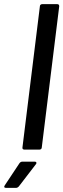

<svg xmlns="http://www.w3.org/2000/svg" viewBox="-71 -720 305 924"><path d="M46 0H119C125 0 130 -4 130 -10L214 -690C214 -696 211 -700 205 -700H132C126 -700 121 -696 121 -690L37 -10C36 -4 40 0 46 0ZM-43 184H7C11 184 15 182 19 178L102 70C107 64 104 58 97 58H36C31 58 26 61 23 65L-48 172C-53 179 -51 184 -43 184Z"/></svg>

Font: Barlow Semi Condensed Medium
Style: Italic
Weight: 500
Width: 4
Italic angle: -7°
Designer: Jeremy Tribby
Foundry: Tribby Type
Version: Version 1.422;hotconv 1.0.109;makeotfexe 2.5.65596